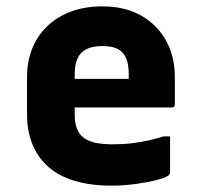

<svg xmlns="http://www.w3.org/2000/svg" viewBox="-20 -572 640 604"><path d="M302 -552Q373 -552 424 -523Q475 -494 502.5 -444Q530 -394 530 -330V-244Q530 -241 529 -238.5Q528 -236 525.5 -235Q523 -234 520 -234H300Q283 -234 265 -234Q247 -234 230 -234H185V-324H385Q385 -328 385 -330.5Q385 -333 385 -337Q385 -362 380 -379.5Q375 -397 364 -408Q354 -418 339 -422.5Q324 -427 302 -427Q257 -427 236 -406Q215 -385 215 -337V-210Q215 -195 217.5 -183Q220 -171 224.5 -161.5Q229 -152 236 -145Q251 -130 275.5 -124Q300 -118 332 -118Q368 -118 396 -121.5Q424 -125 448.5 -130.5Q473 -136 495 -143H515Q515 -115 515 -86.5Q515 -58 515 -29Q515 -27 514 -25Q513 -23 511 -21Q504 -14 476 -6.5Q448 1 409 6.5Q370 12 331 12Q264 12 213.5 -3.5Q163 -19 130.5 -48.5Q98 -78 81.5 -119.5Q65 -161 65 -212V-330Q65 -378 81 -418.5Q97 -459 128 -489Q159 -519 203 -535.5Q247 -552 302 -552Z"/></svg>

Font: Recursive ExtraBold
Style: Regular
Weight: 800
Version: Version 1.085